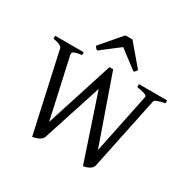

<svg xmlns="http://www.w3.org/2000/svg" viewBox="-184 -1023 1218 1220"><g transform="rotate(30 425.0 -412.5)"><path d="M831.1 -594.2Q809.6 -589.8 795.4 -585.9Q781.2 -582 772.9 -578.4Q764.6 -574.7 761 -571.3Q757.3 -567.9 756.8 -564L645 -28.8Q642.6 -18.6 634.5 -11Q626.5 -3.4 616.2 1.7Q606 6.8 595.2 10Q584.5 13.2 577.1 14.6L418 -460.9L277.8 -28.8Q274.4 -18.6 266.1 -11.2Q257.8 -3.9 247.3 1.2Q236.8 6.3 225.3 9.5Q213.9 12.7 204.1 14.6L77.1 -560.1Q74.7 -572.3 59.6 -580.1Q44.4 -587.9 9.8 -594.2V-615.2H219.2V-594.2Q195.3 -591.8 181.6 -588.1Q168 -584.5 161.1 -580.1Q154.3 -575.7 153.1 -570.6Q151.9 -565.4 152.8 -560.1L250 -122.1L408.2 -615.2H435.1L607.9 -122.1L699.2 -564Q700.2 -569.8 694.8 -574.2Q689.5 -578.6 679.2 -582Q668.9 -585.4 654.8 -588.4Q640.6 -591.3 624 -594.2V-615.2H831.1ZM574.7 -689.5Q568.8 -680.2 565.4 -675.8Q562 -671.4 553.7 -667.5L419.9 -769L287.6 -667.5Q283.7 -669.4 281 -671.4Q278.3 -673.3 276.1 -675.8Q273.9 -678.2 271.5 -681.6Q269 -685.1 265.6 -689.5L394.5 -840.3H446.8Z"/></g></svg>

Font: Gentium Plus Am
Style: Regular
Weight: 400
Designer: J. Victor Gaultney, Annie Olsen, Iska Routamaa, Becca Hirsbrunner
Foundry: SIL International
Version: Version 5.000